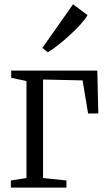

<svg xmlns="http://www.w3.org/2000/svg" viewBox="-20 -854 498 874"><path d="M29.5 0V-32.5L100.5 -43.5V-485L31 -500V-532.5H423L427.5 -337.5H381L356 -488L176 -492V-43.5L282.5 -32.5V0ZM197 -616.5 173 -636 312.5 -834.5 378.5 -785Q368.5 -767 346.2 -742.5Q324 -718 296.5 -693Q269 -668 242.8 -647.5Q216.5 -627 198 -616.5Z"/></svg>

Font: Merriweather 72pt Light
Style: Regular
Weight: 300
Version: Version 2.100